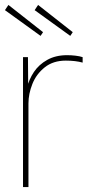

<svg xmlns="http://www.w3.org/2000/svg" viewBox="-23 -756 354 776"><path d="M70 -525H90L91 -398L85 -396Q86 -398 86 -400Q94 -435 114 -465Q134 -495 168 -514Q202 -533 248 -533Q265 -533 282 -531Q299 -529 311 -525V-503Q282 -511 243 -511Q192 -511 158 -484Q124 -457 108 -417Q92 -377 92 -338V0H70ZM117 -715 131 -736 271 -626 261 -611ZM-3 -715 11 -736 151 -626 141 -611Z"/></svg>

Font: Easer Grotesk Variable
Style: Regular
Weight: 400
Designer: Boardeaser, Bonnie Shaver-Troup, Thomas Jockin
Foundry: Lexend
Version: Version 1.001;Glyphs 3.1.2 (3151)